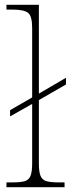

<svg xmlns="http://www.w3.org/2000/svg" viewBox="-20 -780 296 800"><path d="M7 0V-20H32Q65 -20 82.5 -25Q100 -30 107 -47Q114 -64 114 -98V-347L22 -295V-321L114 -374V-664Q114 -713 97 -726.5Q80 -740 32 -740H7V-760H142V-390L255 -456V-428L142 -363V-98Q142 -64 149 -47Q156 -30 174 -25Q192 -20 224 -20H249V0Z"/></svg>

Font: Noto Serif Tamil Thin
Style: Italic
Weight: 100
Italic angle: -12°
Designer: Indian Type Foundry, Tom Grace, and the Monotype Design Team
Foundry: Monotype Imaging Inc.
Version: Version 2.003; ttfautohint (v1.8.4.7-5d5b)